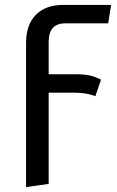

<svg xmlns="http://www.w3.org/2000/svg" viewBox="-20 -547 477 781"><path d="M178 -377V-245H287Q322 -245 345 -240Q368 -235 391 -223L368 -156Q348 -163 328.5 -166.5Q309 -170 279 -170H178V201L86 214V-371Q86 -447 126 -487Q166 -527 237 -527H432L420 -452H242Q178 -450 178 -377Z"/></svg>

Font: Fira GO
Style: Regular
Weight: 400
Designer: Carrois Corporate
Foundry: Carrois Corporate GbR
Version: Version 0.300